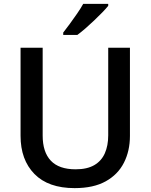

<svg xmlns="http://www.w3.org/2000/svg" viewBox="-20 -960 777 990"><path d="M650 -259Q650 -182 619 -121Q588 -60 525 -25Q462 10 365 10Q229 10 157.5 -63Q86 -136 86 -260V-714H200V-261Q200 -176 242 -131.5Q284 -87 370 -87Q429 -87 466 -108.5Q503 -130 520.5 -169.5Q538 -209 538 -262V-714H650ZM538 -930Q527 -916 507.5 -896Q488 -876 465.5 -854.5Q443 -833 420.5 -813.5Q398 -794 379 -780H306V-792Q321 -811 340 -837Q359 -863 378 -890.5Q397 -918 409 -940H538Z"/></svg>

Font: Noto Sans Oriya Medium
Style: Regular
Weight: 500
Version: Version 2.003